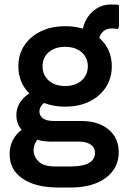

<svg xmlns="http://www.w3.org/2000/svg" viewBox="-20 -637 567 857"><path d="M241 200Q139 200 81 160.5Q23 121 23 51Q23 6 47.5 -28Q72 -62 118 -81L174 -33Q153 -24 141.5 -6Q130 12 130 33Q130 62 152.5 84Q175 106 226 106H296Q350 106 377 90.5Q404 75 404 45Q404 21 384.5 8Q365 -5 331 -5H206Q162 -5 127.5 -20Q93 -35 73 -61.5Q53 -88 53 -122Q53 -160 76.5 -189.5Q100 -219 144 -237L206 -187Q182 -185 169 -170.5Q156 -156 156 -140Q156 -120 172 -108.5Q188 -97 221 -97H343Q419 -97 464.5 -59Q510 -21 510 42Q510 114 452 157Q394 200 295 200ZM271 -161Q209 -161 162 -184Q115 -207 88.5 -247.5Q62 -288 62 -341Q62 -394 88.5 -434Q115 -474 162 -497Q209 -520 271 -520Q333 -520 379.5 -497Q426 -474 452.5 -434Q479 -394 479 -341Q479 -288 452.5 -247.5Q426 -207 379.5 -184Q333 -161 271 -161ZM271 -253Q316 -253 344 -277.5Q372 -302 372 -341Q372 -380 344 -404Q316 -428 271 -428Q225 -428 197.5 -404Q170 -380 170 -341Q170 -302 197.5 -277.5Q225 -253 271 -253ZM417 -431 345 -466Q345 -510 362 -544Q379 -578 408.5 -597.5Q438 -617 475 -617Q486 -617 496 -616.5Q506 -616 511 -614V-517L506 -507Q496 -510 481 -510Q449 -510 433 -488Q417 -466 417 -431Z"/></svg>

Font: Fustat
Style: Bold
Weight: 700
Designer: Mohamed Gaber, Khaled Hosny, Laura Garcia Mut
Foundry: Kief Type Foundry, Alif Type Foundry, Hard Type Foundry
Version: Version 1.007